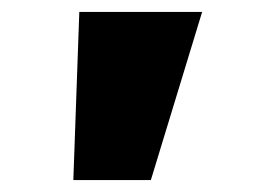

<svg xmlns="http://www.w3.org/2000/svg" viewBox="-20 -720 446 322"><path d="M103 -418 113 -700H319L233 -418Z"/></svg>

Font: Lexend Peta Black
Style: Regular
Weight: 900
Version: Version 1.007